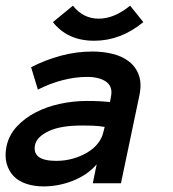

<svg xmlns="http://www.w3.org/2000/svg" viewBox="-46 -648 612 679"><path d="M-22.9 -130.9Q-14.2 -170.9 13.9 -200.9Q42 -231 81.1 -251Q120.1 -271 167 -281Q213.9 -291 261.2 -291Q287.1 -291 305.7 -290Q324.2 -289.1 342.8 -287.1L346.2 -305.2Q354 -340.8 330.1 -358.4Q306.2 -376 261.2 -376Q220.2 -376 175.5 -364.5Q130.9 -353 87.9 -331.1L64 -410.2Q113.8 -436 168.9 -450.9Q224.1 -465.8 280.8 -465.8Q317.9 -465.8 352.1 -457.5Q386.2 -449.2 410.6 -430.2Q435.1 -411.1 445.6 -380.6Q456.1 -350.1 445.8 -305.2L381.8 0H282.2L295.9 -66.9Q264.2 -29.8 213.1 -9.3Q162.1 11.2 107.9 11.2Q75.2 11.2 47.6 2.2Q20 -6.8 2.4 -24.9Q-15.1 -43 -22.5 -69.6Q-29.8 -96.2 -22.9 -130.9ZM152.8 -79.1Q183.1 -79.1 210.4 -86.7Q237.8 -94.2 261 -107.7Q284.2 -121.1 299.6 -140.1Q314.9 -159.2 319.8 -182.1L324.2 -199.2Q300.8 -203.1 279.8 -203.6Q258.8 -204.1 243.2 -204.1Q168.9 -204.1 127 -184.6Q85 -165 78.1 -136.2Q65.9 -79.1 152.8 -79.1ZM460.9 -569.8Q380.9 -503.9 287.1 -503.9Q192.9 -503.9 141.1 -569.8L211.9 -627.9Q248 -582 303.2 -582Q357.9 -582 414.1 -627.9Z"/></svg>

Font: Anonymous Pro
Style: Bold Italic
Weight: 700
Italic angle: -12°
Monospace: yes
Designer: Mark Simonson
Version: Version 1.003